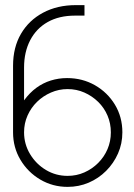

<svg xmlns="http://www.w3.org/2000/svg" viewBox="-20 -720 523 750"><path d="M273 -659H310V-700H276Q204 -700 148.5 -670.5Q93 -641 62 -588Q31 -535 31 -463V-203Q31 -144 60 -95.5Q89 -47 137.5 -18.5Q186 10 244 10Q288 10 326.5 -6.5Q365 -23 394.5 -52.5Q424 -82 441 -120.5Q458 -159 458 -203Q458 -263 429 -311Q400 -359 351 -387Q302 -415 242 -415Q209 -415 178.5 -405.5Q148 -396 122 -377Q96 -358 74 -328V-456Q74 -517 98 -563Q122 -609 166.5 -634Q211 -659 273 -659ZM244 -372Q279 -372 309.5 -358.5Q340 -345 363.5 -322Q387 -299 400 -268.5Q413 -238 413 -203Q413 -168 400 -137.5Q387 -107 363.5 -83.5Q340 -60 309.5 -46.5Q279 -33 244 -33Q198 -33 159.5 -56Q121 -79 97.5 -118Q74 -157 74 -203Q74 -238 87.5 -268.5Q101 -299 124.5 -322Q148 -345 179 -358.5Q210 -372 244 -372Z"/></svg>

Font: Advent Pro Light
Style: Regular
Weight: 300
Version: Version 3.000